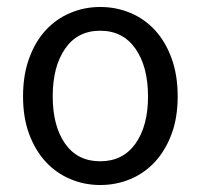

<svg xmlns="http://www.w3.org/2000/svg" viewBox="-20 -518 575 550"><path d="M267 12Q222 12 181.5 -5Q141 -22 111 -54.5Q81 -87 63.5 -134Q46 -181 46 -242Q46 -303 63.5 -351Q81 -399 111 -431.5Q141 -464 181.5 -481Q222 -498 267 -498Q313 -498 353.5 -481Q394 -464 424 -431.5Q454 -399 471.5 -351Q489 -303 489 -242Q489 -181 471.5 -134Q454 -87 424 -54.5Q394 -22 353.5 -5Q313 12 267 12ZM267 -56Q332 -56 368 -106.5Q404 -157 404 -242Q404 -327 368 -378.5Q332 -430 267 -430Q202 -430 166.5 -378.5Q131 -327 131 -242Q131 -157 166.5 -106.5Q202 -56 267 -56Z"/></svg>

Font: CV Source Sans
Style: Regular
Weight: 400
Designer: Paul D. Hunt
Foundry: Adobe Systems Incorporated
Version: Version 3.001